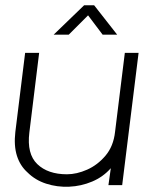

<svg xmlns="http://www.w3.org/2000/svg" viewBox="-20 -700 567 726"><path d="M442 0H390L399 -64Q370 -31 328.5 -13.5Q287 4 241.5 6Q196 8 154.5 -5.5Q113 -19 84 -48Q56 -73 44 -111Q32 -149 38 -201L75 -500H128L91 -199Q81 -118 121 -79.5Q161 -41 233 -41Q270 -41 309.5 -58.5Q349 -76 379 -111.5Q409 -147 415 -201L452 -500H504ZM183 -569 298 -680H336L423 -569H368L313 -642L240 -569Z"/></svg>

Font: Kulim Park ExtraLight
Style: Italic
Weight: 275
Italic angle: -8°
Designer: Noponies / Dale Sattler
Foundry: Noponies
Version: Version 1.000; ttfautohint (v1.8.3)